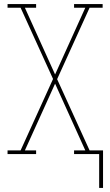

<svg xmlns="http://www.w3.org/2000/svg" viewBox="-20 -755 540 941"><path d="M466 166V0H343V-18H398L250 -345L102 -18H157V0H17V-18H81L240 -368L81 -717H17V-735H157V-717H102L250 -390L398 -717H343V-735H483V-717H419L260 -367L419 -18H485V166Z"/></svg>

Font: Iosevka Slab Thin
Style: Regular
Weight: 100
Monospace: yes
Designer: Belleve Invis
Foundry: Belleve Invis
Version: Version 11.1.0; ttfautohint (v1.8.3)